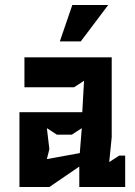

<svg xmlns="http://www.w3.org/2000/svg" viewBox="-20 -750 540 770"><path d="M58 0H178L298 -82V0H482V-126H458L418 -100L428 -200V-520H78V-400H277L317 -426L310 -300H58ZM168 -112 178 -152 168 -236 208 -210H268L308 -236L300 -136ZM220 -584H304L414 -730H270Z"/></svg>

Font: Pescante Normal
Style: Regular
Weight: 400
Designer: Ariel Martín Pérez
Foundry: Tunera Type Foundry
Version: Version 1.000;FEAKit 1.0